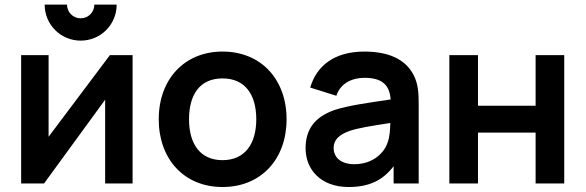

<svg xmlns="http://www.w3.org/2000/svg" viewBox="-20 -772 2464 808"><path d="M319.5 -601C403.5 -601 471 -668.5 471 -752.5H377C377 -720.5 351.5 -695 319.5 -695C287.5 -695 262 -720.5 262 -752.5H168C168 -668.5 235.5 -601 319.5 -601ZM442.5 -540 184.5 -196.5V-540H69V0H165.5L422.5 -352.5V0H538V-540Z M916.5 15C1078 15 1186 -101.5 1186 -270C1186 -437 1079.5 -555 916.5 -555C757 -555 648 -439.5 648 -270C648 -103 754 15 916.5 15ZM916.5 -98C823.5 -98 775.5 -165 775.5 -270C775.5 -372 819.5 -442 916.5 -442C1011 -442 1058.5 -374.5 1058.5 -270C1058.5 -168.5 1012 -98 916.5 -98Z M1721.5 -454.5C1686 -526 1609.5 -555 1513.5 -555C1386.5 -555 1312 -494.5 1285.5 -403.5L1395.5 -369C1413.5 -424 1465 -444.5 1513.5 -444.5C1587 -444.5 1619.5 -415.5 1624 -353.5C1529.5 -339.5 1446 -328 1389 -309.5C1303.5 -280 1266 -226.5 1266 -148C1266 -59 1329.5 15 1447 15C1533 15 1590.5 -12.5 1636.5 -72.5V0H1742V-331.5C1742 -378 1740.5 -416.5 1721.5 -454.5ZM1610.5 -170.5C1598.5 -133 1553 -81 1471 -81C1414 -81 1384 -110 1384 -149.5C1384 -184.5 1408 -205 1449.5 -220.5C1487.5 -233.5 1536.5 -241 1622.5 -254.5C1622 -229.5 1620.5 -195 1610.5 -170.5Z M1991.5 0V-214H2234V0H2354.5V-540H2234V-327H1991.5V-540H1871V0Z"/></svg>

Font: Hauora
Style: Bold
Weight: 700
Designer: Wayne Shih
Foundry: WCYS
Version: Version 1.001;hotconv 1.0.109;makeotfexe 2.5.65596